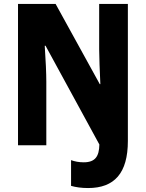

<svg xmlns="http://www.w3.org/2000/svg" viewBox="-20 -827 736 970"><path d="M425 123C558 123 626 48 626 -115V-807H481V-577C481 -537 484 -470 487 -402H484L261 -807H71V-93H214V-414C214 -454 211 -524 206 -596H210L482 -97C481 -37 461 -7 403 -7C379 -7 358 -11 339 -18V112C363 119 392 123 425 123Z"/></svg>

Font: Noto Sans Kannada UI Condensed ExtraBold
Style: Regular
Weight: 800
Width: 3
Designer: Jelle Bosma - Monotype Design Team
Foundry: Monotype Imaging Inc.
Version: Version 2.005